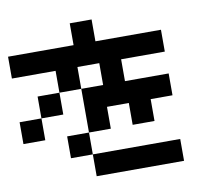

<svg xmlns="http://www.w3.org/2000/svg" viewBox="-92 -978 1183 1082"><g transform="rotate(-10 500.0 -437.5)"><path d="M0 -250V-375H125V-250ZM0 -625V-750H375V-875H500V-750H875V-625H625V-500H875V-375H750V-250H625V-375H500V-250H375V-500H500V-625H375V-500H250V-625ZM250 -125V-250H375V-125ZM250 -500V-375H125V-500ZM375 -125H875V0H375Z"/></g></svg>

Font: Galmuri7 Regular
Style: Regular
Weight: 400
Designer: Lee Minseo (quiple)
Version: Version 2.399;hotconv 1.1.1;makeotfexe 2.6.0 DEVELOPMENT